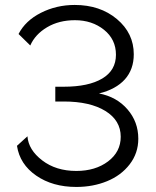

<svg xmlns="http://www.w3.org/2000/svg" viewBox="-20 -739 624 768"><path d="M285.2 8.8Q190.4 8.8 124.8 -36.6Q59.1 -82 47.9 -155.8L89.8 -193.8Q93.8 -139.6 148.9 -97.4Q204.1 -55.2 285.2 -55.2Q361.8 -55.2 412.4 -93.5Q462.9 -131.8 462.9 -191.9Q462.9 -257.3 401.4 -295.2Q339.8 -333 234.9 -333H201.2V-392.1H234.9Q334 -392.1 388.9 -424.8Q443.8 -457.5 443.8 -520Q443.8 -581.5 396 -619.9Q348.1 -658.2 279.8 -658.2Q215.8 -658.2 168.2 -629.9Q120.6 -601.6 101.1 -557.1L54.2 -603Q81.5 -656.2 143.6 -687.7Q205.6 -719.2 278.8 -719.2Q380.4 -719.2 447.8 -662.6Q515.1 -606 515.1 -522Q515.1 -461.4 479.5 -421.6Q443.8 -381.8 376 -365.2Q446.8 -351.6 490 -301.5Q533.2 -251.5 533.2 -184.1Q533.2 -126.5 498.8 -81.8Q464.4 -37.1 408.2 -14.2Q352.1 8.8 285.2 8.8Z"/></svg>

Font: Rawline
Style: Regular
Weight: 400
Designer: Matt McInerney, Pablo Impallari, Rodrigo Fuenzalida
Foundry: Matt McInerney, Pablo Impallari, Rodrigo Fuenzalida
Version: Version 4.020;PS 004.020;hotconv 1.0.88;makeotf.lib2.5.64775